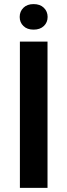

<svg xmlns="http://www.w3.org/2000/svg" viewBox="-20 -913 328 933"><path d="M210.9 -710.9V0H76.7V-710.9ZM75.7 -830.6Q75.7 -857.4 93.8 -875.2Q111.8 -893.1 143.1 -893.1Q174.8 -893.1 193.1 -875.2Q211.4 -857.4 211.4 -830.6Q211.4 -804.2 193.1 -786.6Q174.8 -769 143.1 -769Q111.8 -769 93.8 -786.6Q75.7 -804.2 75.7 -830.6Z"/></svg>

Font: Vazirmatn RD FD SemiBold
Style: Regular
Weight: 600
Designer: Saber Rastikerdar
Foundry: Saber Rastikerdar
Version: Version 33.003